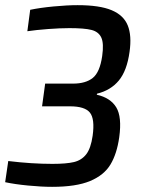

<svg xmlns="http://www.w3.org/2000/svg" viewBox="-24 -716 562 744"><path d="M-4 -10 8 -92Q99 -81 179 -81Q233 -81 262.5 -88Q292 -95 310 -118Q328 -141 335 -190Q344 -255 324.5 -279.5Q305 -304 247 -304H139L151 -392H259Q308 -392 335.5 -414Q363 -436 372 -499Q379 -548 368.5 -570.5Q358 -593 330.5 -600Q303 -607 245 -607Q209 -607 162.5 -603.5Q116 -600 82 -595L93 -678Q131 -686 183.5 -691Q236 -696 277 -696Q362 -696 408.5 -676.5Q455 -657 471 -617.5Q487 -578 478 -515Q468 -442 436.5 -404Q405 -366 352 -353L351 -349Q404 -337 426.5 -300Q449 -263 438 -184Q429 -120 404 -78.5Q379 -37 325 -14.5Q271 8 178 8Q137 8 85 3Q33 -2 -4 -10Z"/></svg>

Font: Assailand Medium
Style: Italic
Weight: 500
Italic angle: -8°
Designer: Hector Gatti with collaboration of the Omnibus-Type team
Foundry: Omnibus-Type
Version: Version 0.072;October 19, 2019;FontCreator 12.0.0.2547 64-bi